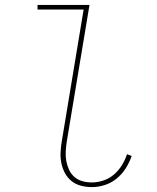

<svg xmlns="http://www.w3.org/2000/svg" viewBox="-20 -755 640 783"><path d="M355 8Q332 8 310.5 2.5Q289 -3 272.5 -16Q256 -29 245.5 -48Q235 -67 230.5 -88.5Q226 -110 227 -133Q228 -156 232 -179L321 -716H133V-735H345L252 -176Q249 -156 248 -136Q247 -116 250.5 -97.5Q254 -79 262 -62Q270 -45 284 -33Q298 -21 316.5 -16Q335 -11 355 -11Q378 -11 402 -19Q426 -27 445 -43.5Q464 -60 477 -81Q490 -102 498 -126L517 -119Q508 -93 493 -69Q478 -45 456 -27Q434 -9 407.5 -0.5Q381 8 355 8Z"/></svg>

Font: Iosevka Slab Thin Extended
Style: Italic
Weight: 100
Width: 7
Italic angle: -9°
Monospace: yes
Designer: Belleve Invis
Foundry: Belleve Invis
Version: Version 11.1.0; ttfautohint (v1.8.3)